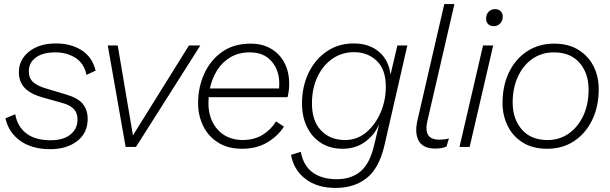

<svg xmlns="http://www.w3.org/2000/svg" viewBox="-20 -724 3005 946"><path d="M227 11Q137 11 79.5 -30.5Q22 -72 7 -141L55 -161Q66 -100 110 -66.5Q154 -33 229 -33Q293 -33 327.5 -61.5Q362 -90 362 -135Q362 -167 344 -186.5Q326 -206 286 -217L190 -244Q132 -260 102.5 -290Q73 -320 73 -368Q73 -430 123.5 -470Q174 -510 256 -510Q329 -510 382 -476.5Q435 -443 451 -376L406 -355Q395 -411 352.5 -438.5Q310 -466 253 -466Q191 -466 156.5 -440.5Q122 -415 122 -373Q122 -338 144 -319Q166 -300 204 -289L307 -258Q365 -241 388.5 -211.5Q412 -182 412 -138Q412 -69 360.5 -29Q309 11 227 11Z M911 -500H967L650 0H599L511 -500H560L635 -57Z M1173 9Q1104 9 1055.5 -21Q1007 -51 981.5 -102.5Q956 -154 956 -216Q956 -294 986.5 -361Q1017 -428 1074.5 -468.5Q1132 -509 1215 -509Q1274 -509 1317 -483Q1360 -457 1382.5 -412.5Q1405 -368 1405 -311Q1405 -280 1397 -245H1008Q1007 -230 1007 -215Q1007 -136 1053 -85Q1099 -34 1178 -34Q1234 -35 1274.5 -60Q1315 -85 1340 -126L1379 -100Q1348 -52 1295.5 -21.5Q1243 9 1173 9ZM1211 -466Q1156 -466 1115.5 -442Q1075 -418 1050 -378Q1025 -338 1014 -288H1355Q1356 -300 1356 -312Q1356 -378 1318 -422Q1280 -466 1211 -466Z M1634 202Q1543 202 1485 157.5Q1427 113 1414 39L1462 24Q1475 93 1521 126Q1567 159 1639 159Q1711 159 1757 120Q1803 81 1824 -11L1848 -112Q1825 -58 1778 -24.5Q1731 9 1668 9Q1607 9 1562 -19.5Q1517 -48 1492.5 -98.5Q1468 -149 1468 -214Q1468 -297 1500 -364Q1532 -431 1589.5 -470.5Q1647 -510 1723 -510Q1799 -510 1847.5 -468.5Q1896 -427 1904 -356L1938 -500H1987L1874 -7Q1848 105 1786.5 153.5Q1725 202 1634 202ZM1680 -34Q1739 -34 1784 -71.5Q1829 -109 1855 -169Q1881 -229 1881 -297Q1881 -382 1836 -424.5Q1791 -467 1725 -467Q1664 -467 1617 -434Q1570 -401 1543.5 -344Q1517 -287 1517 -214Q1517 -128 1562 -81Q1607 -34 1680 -34Z M2124 8Q2065 8 2043.5 -29.5Q2022 -67 2037 -132L2169 -704H2219L2086 -129Q2064 -36 2143 -36Q2172 -36 2192 -42L2180 -2Q2157 8 2124 8Z M2410 -500 2294 0H2244L2360 -500ZM2413 -595Q2396 -595 2385.5 -605Q2375 -615 2375 -632Q2375 -653 2387.5 -666Q2400 -679 2419 -679Q2436 -679 2446.5 -669Q2457 -659 2457 -642Q2457 -621 2444 -608Q2431 -595 2413 -595Z M2676 9Q2605 9 2556 -21.5Q2507 -52 2481.5 -103.5Q2456 -155 2456 -216Q2456 -302 2488 -368Q2520 -434 2577.5 -471.5Q2635 -509 2710 -509Q2781 -509 2830 -478.5Q2879 -448 2904.5 -397.5Q2930 -347 2930 -285Q2930 -200 2898 -133.5Q2866 -67 2809 -29Q2752 9 2676 9ZM2678 -34Q2736 -34 2781.5 -65.5Q2827 -97 2853.5 -153Q2880 -209 2880 -283Q2880 -363 2835.5 -414.5Q2791 -466 2709 -466Q2650 -466 2604.5 -435Q2559 -404 2532.5 -348Q2506 -292 2506 -218Q2506 -138 2551 -86Q2596 -34 2678 -34Z"/></svg>

Font: Prodigy Sans Light
Style: Italic
Weight: 300
Italic angle: -13°
Designer: Wei Huang
Foundry: Wei Huang
Version: Version 1.003; ttfautohint (v1.8.3)